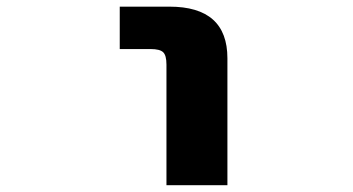

<svg xmlns="http://www.w3.org/2000/svg" viewBox="-20 -544 1040 566"><path d="M333 -399.4V-524.4H479.5Q650.4 -524.4 650.4 -372.1V2H470.7V-353.5Q470.7 -380.9 460.9 -390.1Q451.2 -399.4 423.8 -399.4Z"/></svg>

Font: Gen Shin Gothic Monospace Heavy
Style: Bold
Weight: 800
Designer: [Source Han Sans]
Ryoko NISHIZUKA  (kana & ideographs); Paul D. Hunt (Latin, Greek & Cyrillic); Wenlong ZHANG  (bopomofo
Version: Version 1.002.20150607